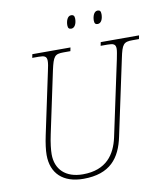

<svg xmlns="http://www.w3.org/2000/svg" viewBox="-96 -967 913 1056"><g transform="rotate(-10 361.0 -439.0)"><path d="M509 -815C529 -815 539 -838 539 -865C539 -882 533 -888 521 -888C500 -888 491 -860 491 -837C491 -820 498 -815 509 -815ZM362 -815C381 -815 392 -838 392 -865C392 -882 385 -888 373 -888C352 -888 343 -860 343 -837C343 -820 350 -815 362 -815ZM285 10C434 10 493 -69 517 -184L607 -606C623 -683 632 -694 682 -694H718L722 -714H508L504 -694H542C575 -694 588 -689 588 -663C588 -650 584 -632 579 -606L489 -184C469 -94 418 -15 286 -15C189 -15 135 -69 135 -153C135 -176 139 -216 149 -262L222 -606C239 -683 247 -694 297 -694H335L339 -714H126L122 -694H157C190 -694 203 -689 203 -663C203 -650 200 -632 194 -606L121 -262C112 -220 107 -181 107 -154C107 -51 171 10 285 10Z"/></g></svg>

Font: Noto Serif SemiCondensed Thin
Style: Italic
Weight: 100
Width: 4
Italic angle: -12°
Designer: Monotype Design Team
Foundry: Monotype Imaging Inc.
Version: Version 2.013